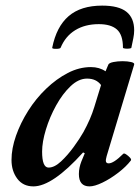

<svg xmlns="http://www.w3.org/2000/svg" viewBox="-20 -651 498 684"><path d="M99 13Q62 13 41.5 -14.5Q21 -42 21 -81Q21 -122 37 -167.5Q53 -213 80.5 -256.5Q108 -300 144.5 -335Q181 -370 221.5 -391Q262 -412 304 -412Q334 -412 356 -397L366 -421Q369 -427 384 -430Q399 -433 416.5 -433Q434 -433 447 -430Q460 -427 458 -421L360 -95Q358 -87 357.5 -84Q357 -81 357 -79Q357 -69 367 -69Q385 -69 419 -103Q422 -106 429.5 -101Q437 -96 443 -89.5Q449 -83 446 -79Q429 -57 401 -35.5Q373 -14 345 -0.5Q317 13 299 13Q261 13 261 -31Q261 -43 263.5 -54.5Q266 -66 270 -76L282 -105L276 -108Q167 13 99 13ZM153 -54Q174 -54 197.5 -76Q221 -98 242.5 -127.5Q264 -157 277 -180Q303 -227 316 -270L340 -348Q323 -371 290 -371Q260 -371 231.5 -344Q203 -317 180 -275.5Q157 -234 143.5 -189.5Q130 -145 130 -111Q130 -54 153 -54ZM166 -481Q181 -556 224.5 -593.5Q268 -631 344 -631Q403 -631 430.5 -609Q458 -587 458 -543Q458 -530 455 -515Q452 -500 448 -481Q448 -479 440.5 -478Q433 -477 425.5 -478Q418 -479 418 -481Q418 -527 396.5 -546Q375 -565 332 -565Q283 -565 248 -543.5Q213 -522 196 -481Q194 -477 179.5 -477Q165 -477 166 -481Z"/></svg>

Font: Junicode
Style: Bold Italic
Weight: 700
Italic angle: -11°
Designer: Peter S. Baker
Version: Version 2.100; ttfautohint (v1.8.4)